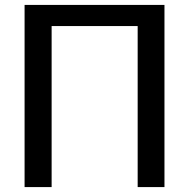

<svg xmlns="http://www.w3.org/2000/svg" viewBox="-20 -761 770 781"><path d="M80 0H190V-655H540V0H649V-741H80Z"/></svg>

Font: Cheyenne Sans Medium
Style: Regular
Weight: 500
Designer: The Public Sans project authors (U.S. Web Design System), Libre Franklin designed by Pablo Impallari and Rodrigo Fuenzal
Foundry: The Cheyenne Sans Project Authors
Version: Version 2.007